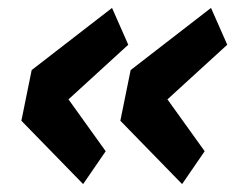

<svg xmlns="http://www.w3.org/2000/svg" viewBox="-20 -514 602 485"><path d="M497 -132 440 -49 284 -209 310 -337 513 -494 554 -401 403 -263ZM247 -132 190 -49 34 -209 60 -337 263 -494 304 -401 153 -263Z"/></svg>

Font: Aneliza
Style: Bold Italic
Weight: 700
Italic angle: -11.31°
Designer: Mike Abbink, Paul van der Laan, Pieter van Rosmalen
Foundry: Bold Monday
Version: Version 3.0